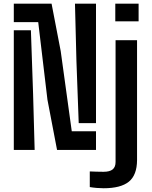

<svg xmlns="http://www.w3.org/2000/svg" viewBox="-20 -820 829 1050"><path d="M292 0 239.5 -274.5 189 -699H55.5V-800H262L312 -540.5L372.5 -102H505V0ZM55.5 0V-654.5H149L161 -305.5L169.5 0ZM410.5 -146.5 398 -486.5 390 -800H505V-146.5ZM610.5 -703.5V-800H738V-703.5ZM546.5 209.5Q530 209.5 509 207.8Q488 206 471 203V117.5Q485 118 506.5 118.8Q528 119.5 546 119.5Q580 119.5 596 106.5Q612 93.5 612 66V-600H729.5V55.5Q729 137.5 684.8 173.5Q640.5 209.5 546.5 209.5Z"/></svg>

Font: Big Shoulders Stencil Text Thin
Style: Bold
Weight: 700
Version: Version 2.001